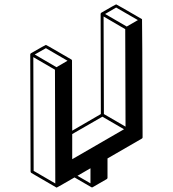

<svg xmlns="http://www.w3.org/2000/svg" viewBox="-20 -853 772 858"><path d="M233.9 -15.1H231.9L120.1 -80.1Q117.2 -82 116.7 -85.9L115.2 -609.4Q115.2 -613.3 118.7 -615.2Q183.1 -652.3 185.1 -652.3Q187 -652.3 242.9 -619.6Q298.8 -586.9 299.3 -586.9Q299.8 -586.9 300.3 -585.7Q300.8 -584.5 301.3 -584.5Q301.3 -583 301.8 -582.5L302.7 -269L430.7 -343.3L429.7 -791Q430.2 -794.4 433.1 -796.4Q497.1 -833.5 499 -833.5Q501 -833.5 613.3 -768.1H613.8L614.7 -766.1Q615.7 -766.1 617.2 -239.3Q617.2 -235.8 614.3 -233.9L460.4 -145V-58.6Q460.4 -54.7 457 -52.7L392.6 -15.6Q389.6 -15.6 388.7 -16.1Q387.7 -16.6 313 -60.1Q235.4 -15.1 233.9 -15.1ZM546.4 -734.4 596.2 -763.2 499 -819.3 449.7 -790.5ZM541 -287.1 539.6 -722.7 442.9 -779.3 444.3 -343.3ZM302.7 -141.6 534.2 -275.4 437.5 -331.5 302.7 -253.9ZM227.1 -33.2 225.6 -541.5 128.9 -597.7 130.4 -89.4ZM232.4 -552.7 281.7 -581.5 185.1 -637.7 135.3 -609.4ZM384.3 -33.7V-101.1L326.2 -67.4Z"/></svg>

Font: 3D Isometric
Style: Bold
Weight: 700
Designer: GGBotNet
Foundry: GGBotNet
Version: 1.14